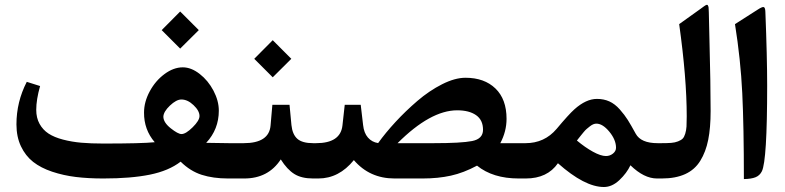

<svg xmlns="http://www.w3.org/2000/svg" viewBox="-20 -726 3195 781"><path d="M712.9 -679.2 788.6 -603.5 712.9 -528.3 637.7 -603.5ZM717.8 -321.3Q697.3 -321.3 671.1 -296.4Q645 -271.5 644.5 -251Q645 -227.5 674.6 -204.1Q704.1 -180.7 718.3 -180.7Q735.8 -180.7 763.7 -208.3Q791.5 -235.8 791.5 -253.9Q791.5 -275.4 767.3 -298.3Q743.2 -321.3 717.8 -321.3ZM609.4 -147.5Q565.4 -198.7 565.9 -268.1Q565.9 -311.5 589.1 -354.5Q612.3 -397.5 649.2 -424.8Q686 -452.1 723.6 -452.1Q757.8 -452.1 792.2 -425.3Q826.7 -398.4 848.4 -357.2Q870.1 -315.9 870.1 -275.9Q870.1 -200.2 818.8 -145Q874.5 -143.6 911.6 -143.6H927.7Q939.9 -143.6 939.9 -96.2V-60.5Q939.9 0 927.7 0H907.2Q847.2 0 800.5 -14.9Q753.9 -29.8 714.8 -68.4Q666.5 -31.2 589.8 -15.6Q513.2 0 400.4 0Q338.9 0 288.6 -6.1Q238.3 -12.2 192.1 -27.6Q146 -43 114.7 -67.6Q83.5 -92.3 65.2 -130.9Q46.9 -169.4 46.9 -220.2Q46.9 -311.5 88.9 -393.1L143.1 -376Q127.4 -320.8 127.4 -279.3Q127.4 -246.6 140.9 -222.2Q154.3 -197.8 177.5 -182.6Q200.7 -167.5 236.3 -158.2Q272 -148.9 310.8 -145.5Q349.6 -142.1 399.9 -142.1Q557.1 -142.1 609.4 -147.5Z M922.9 0Q896 0 896 -70.3V-86.4Q896 -143.6 922.9 -143.6H971.2Q1074.7 -143.6 1080.6 -215.8L1087.9 -299.8H1157.7L1165.5 -217.3Q1169.4 -179.2 1189.5 -161.4Q1209.5 -143.6 1253.9 -143.6H1263.7Q1275.9 -143.6 1275.9 -96.2V-60.5Q1275.9 0 1263.7 0H1253.4Q1206.5 0 1177.2 -18.3Q1147.9 -36.6 1122.1 -77.6Q1071.3 0 973.6 0ZM1089.4 -562.5 1165 -486.8 1089.4 -411.6 1014.2 -486.8Z M1597.2 -143.6H1743.7Q1856 -143.6 1900.4 -152.3Q1944.8 -161.1 1944.8 -198.2Q1944.8 -237.8 1916.5 -257.6Q1888.2 -277.3 1839.8 -277.3Q1731 -277.3 1597.2 -143.6ZM1873.5 -409.7Q1950.2 -409.7 1995.4 -366Q2040.5 -322.3 2040.5 -242.7Q2040.5 -191.4 2015.1 -143.6H2109.9Q2122.1 -143.6 2122.1 -96.2V-60.5Q2122.1 0 2109.9 0H2089.8Q1984.9 0 1920.4 -52.2Q1865.7 -22.9 1814 -11.5Q1762.2 0 1699.2 0H1585Q1483.4 0 1419.4 -74.7Q1358.9 0 1274.9 0H1258.8Q1231.9 0 1231.9 -70.3V-86.4Q1231.9 -143.6 1258.8 -143.6H1265.6Q1365.2 -143.6 1373 -215.8L1382.3 -299.8H1447.3L1457 -217.3Q1460.4 -185.1 1476.6 -166.5Q1492.7 -147.9 1518.1 -144Q1548.3 -186 1588.9 -230Q1629.4 -273.9 1677.7 -315.4Q1726.1 -356.9 1778.3 -383.3Q1830.6 -409.7 1873.5 -409.7Z M2326.7 -154.3Q2359.9 -126.5 2391.8 -108.9Q2423.8 -91.3 2444.8 -91.3Q2460.9 -91.3 2473.4 -101.3Q2485.8 -111.3 2485.8 -125Q2485.8 -157.2 2458.7 -190.2Q2431.6 -223.1 2405.8 -223.1Q2399.9 -223.1 2393.3 -220.5Q2386.7 -217.8 2379.6 -212.2Q2372.6 -206.5 2366.9 -201.9Q2361.3 -197.3 2354.2 -188.7Q2347.2 -180.2 2343.8 -176Q2340.3 -171.9 2333.7 -163.3Q2327.1 -154.8 2326.7 -154.3ZM2105 -143.6H2117.7Q2194.8 -143.6 2244.1 -201.7Q2293.9 -261.2 2316.4 -281.2Q2363.8 -323.7 2408.2 -323.7Q2436 -323.7 2458.7 -313.5Q2481.4 -303.2 2501.2 -280.8Q2521 -258.3 2533.7 -238Q2546.4 -217.8 2565.9 -182.1Q2586.9 -143.6 2655.3 -143.6H2664.1Q2676.3 -143.6 2676.3 -86.4V-60.5Q2676.3 0 2664.1 0H2652.3Q2599.6 0 2544.4 -53.7Q2529.3 -21.5 2499.5 6.6Q2469.7 34.7 2436.5 34.7Q2358.4 34.7 2249.5 -62Q2206.5 0 2118.7 0H2105Q2078.1 0 2078.1 -70.3V-86.4Q2078.1 -143.6 2105 -143.6Z M2659.2 -143.6H2669.9Q2694.8 -143.6 2710.2 -144.8Q2725.6 -146 2738 -150.9Q2750.5 -155.8 2756.8 -162.1Q2763.2 -168.5 2767.3 -182.1Q2771.5 -195.8 2772.5 -211.4Q2773.4 -227.1 2773.4 -252.9Q2773.4 -408.2 2742.7 -627.9L2830.1 -690.4Q2832 -691.9 2837.4 -695.8Q2842.8 -699.7 2844.2 -700.7Q2845.7 -701.7 2849.4 -704.1Q2853 -706.5 2853.5 -706.1Q2854 -705.6 2856.4 -706.1Q2858.9 -706.5 2859.1 -704.6Q2859.4 -702.6 2860.8 -700.7Q2862.3 -698.7 2862.3 -694.6Q2862.3 -690.4 2862.8 -685.8Q2863.3 -681.2 2863.3 -674.3Q2864.3 -628.9 2866.2 -548.1Q2868.2 -467.3 2869.4 -400.9Q2870.6 -334.5 2870.6 -274.4Q2870.6 -206.1 2860.8 -157.2Q2851.1 -108.4 2828.6 -72Q2806.2 -35.6 2767.1 -17.8Q2728 0 2671.9 0H2659.2Q2632.3 0 2632.3 -70.3V-86.4Q2632.3 -143.6 2659.2 -143.6Z M2969.7 -627.9 3061.5 -686.5Q3080.1 -698.7 3086.4 -697.3Q3092.8 -695.8 3093.3 -677.7Q3100.6 -494.6 3100.6 -377.4Q3100.6 -73.2 3079.1 -29.3Q3070.3 -11.7 3053 -4.9Q3035.6 2 3005.9 2.4Q3005.9 -210.9 2999.3 -347.4Q2992.7 -483.9 2969.7 -627.9Z"/></svg>

Font: Sahel SemiBold WOL
Style: SemiBold-WOL
Weight: 600
Foundry: Saber Rastikerdar (saber.rastikerdar@gmail.com)
Version: Version 3.4.0